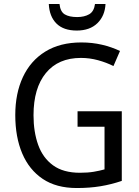

<svg xmlns="http://www.w3.org/2000/svg" viewBox="-20 -938 701 968"><path d="M371 -377H594V-26Q541 -8 486.5 1Q432 10 367 10Q264 10 195.5 -36Q127 -82 92 -164.5Q57 -247 57 -358Q57 -467 95.5 -549.5Q134 -632 208.5 -678Q283 -724 390 -724Q445 -724 494 -712.5Q543 -701 585 -681L552 -605Q516 -623 474 -634.5Q432 -646 388 -646Q274 -646 211.5 -570Q149 -494 149 -357Q149 -273 172.5 -207.5Q196 -142 247.5 -104.5Q299 -67 383 -67Q423 -67 452.5 -72Q482 -77 507 -84V-299H371ZM512 -918Q509 -858 471 -821Q433 -784 367 -784Q300 -784 264.5 -819.5Q229 -855 226 -918H280Q284 -879 306.5 -865.5Q329 -852 369 -852Q405 -852 429.5 -866Q454 -880 459 -918Z"/></svg>

Font: Noto Sans Sinhala SemiCondensed
Style: Regular
Weight: 400
Width: 4
Designer: Jelle Bosma - Monotype Design Team
Foundry: Monotype Imaging Inc.
Version: Version 2.006; ttfautohint (v1.8.4.7-5d5b)